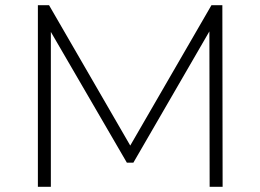

<svg xmlns="http://www.w3.org/2000/svg" viewBox="-20 -720 1004 740"><path d="M176 0V-597L469 -93H494L787 -599L788 0H838L837 -700H795L482 -159L169 -700H126V0Z"/></svg>

Font: Montserrat Light
Style: Regular
Weight: 300
Designer: Julieta Ulanovsky
Foundry: Julieta Ulanovsky
Version: Version 7.200